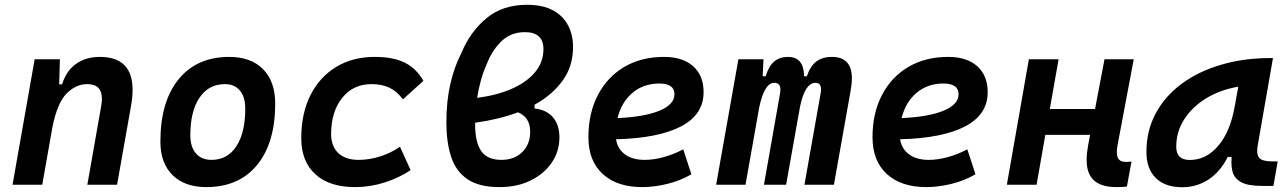

<svg xmlns="http://www.w3.org/2000/svg" viewBox="-20 -762 5313 792"><path d="M31.7 0 123 -517.6H227.1L224.1 -414.1H236.3Q252.4 -468.3 292.7 -497.8Q333 -527.3 392.1 -527.3Q526.9 -527.3 526.9 -391.1Q526.9 -361.3 520.5 -325.2L462.9 0H340.3L397.5 -325.2Q400.4 -341.3 400.4 -354Q400.4 -415 340.3 -415Q293 -415 254.6 -376.2Q216.3 -337.4 196.3 -237.8L154.3 0Z M831.1 9.8Q741.7 9.8 691.7 -39.8Q641.6 -89.4 641.6 -177.7Q641.6 -342.8 716.8 -435.1Q792 -527.3 925.8 -527.3Q1015.1 -527.3 1065.2 -476.6Q1115.2 -425.8 1115.2 -335Q1115.2 -172.4 1040.3 -81.3Q965.3 9.8 831.1 9.8ZM852.5 -102.5Q918 -102.5 954.8 -158.4Q991.7 -214.4 991.7 -314Q991.7 -361.8 969.7 -388.4Q947.8 -415 907.7 -415Q840.8 -415 803 -359.1Q765.1 -303.2 765.1 -203.6Q765.1 -156.2 788.1 -129.4Q811 -102.5 852.5 -102.5Z M1459 -102.5Q1505.4 -102.5 1550.3 -117.4Q1595.2 -132.3 1629.9 -156.7L1673.8 -60.1Q1627 -28.8 1567.1 -9.5Q1507.3 9.8 1444.8 9.8Q1338.9 9.8 1280.8 -43.2Q1222.7 -96.2 1222.7 -191.9Q1222.7 -293.5 1260.3 -368.7Q1297.9 -443.8 1366.2 -485.6Q1434.6 -527.3 1525.9 -527.3Q1601.6 -527.3 1649.2 -503.9Q1696.8 -480.5 1726.6 -428.7L1642.1 -352.1Q1617.7 -385.3 1586.7 -400.1Q1555.7 -415 1512.2 -415Q1437 -415 1391.6 -358.4Q1346.2 -301.8 1345.7 -208.5Q1346.2 -158.2 1375.7 -130.4Q1405.3 -102.5 1459 -102.5Z M2185.1 -330.1V-314.5Q2234.4 -309.1 2261 -278.1Q2287.6 -247.1 2287.6 -195.3Q2287.6 -137.7 2256.1 -91.3Q2224.6 -44.9 2168.9 -17.6Q2113.3 9.8 2040.5 9.8Q1955.6 9.8 1907.7 -23.2Q1859.9 -56.2 1840.6 -116.2Q1821.3 -176.3 1821.3 -256.8Q1821.3 -344.2 1837.6 -415.5Q1854 -486.8 1883.3 -543.5Q1919.4 -630.9 1986.3 -686.5Q2053.2 -742.2 2153.3 -742.2Q2220.2 -742.2 2262.2 -718.8Q2304.2 -695.3 2324 -656Q2343.8 -616.7 2343.8 -568.4Q2343.8 -488.3 2300.5 -429Q2257.3 -369.6 2185.1 -330.1ZM1948.2 -358.4Q2026.4 -368.2 2088.1 -394.5Q2149.9 -420.9 2185.8 -462.6Q2221.7 -504.4 2221.7 -559.6Q2221.7 -629.4 2145 -629.4Q2086.9 -629.4 2047.6 -591.1Q2008.3 -552.7 1986.3 -493.7Q1973.1 -464.8 1963.6 -430.2Q1954.1 -395.5 1948.2 -358.4ZM2116.7 -298.8Q2076.2 -283.7 2031.7 -272.9Q1987.3 -262.2 1939.9 -255.9Q1939.9 -252.4 1939.9 -249.5Q1939.9 -174.8 1965.1 -138.7Q1990.2 -102.5 2048.3 -102.5Q2102.1 -102.5 2134.5 -134.8Q2167 -167 2167 -218.8Q2167 -278.3 2116.7 -298.8Z M2639.6 -102.5Q2676.3 -102.5 2718 -114Q2759.8 -125.5 2798.3 -146L2832 -43Q2785.2 -16.1 2731.7 -3.2Q2678.2 9.8 2629.4 9.8Q2524.9 9.8 2466.1 -44.4Q2407.2 -98.6 2407.2 -195.8Q2407.2 -295.4 2446.3 -370.1Q2485.4 -444.8 2555.4 -486.1Q2625.5 -527.3 2719.2 -527.3Q2796.4 -527.3 2839.4 -488.8Q2882.3 -450.2 2882.3 -381.8Q2882.3 -289.1 2789.1 -240.5Q2695.8 -191.9 2521 -187.5Q2527.8 -147 2558.6 -124.8Q2589.4 -102.5 2639.6 -102.5ZM2527.3 -274.9Q2638.7 -279.8 2700.4 -305.4Q2762.2 -331.1 2762.2 -373Q2762.2 -417.5 2699.7 -417.5Q2634.8 -417.5 2589.1 -379.2Q2543.5 -340.8 2527.3 -274.9Z M3129.4 -517.6 3126 -447.3H3138.2Q3151.9 -490.7 3174.3 -509Q3196.8 -527.3 3230.5 -527.3Q3295.9 -527.3 3296.9 -447.3H3308.1Q3323.2 -491.2 3348.6 -509.3Q3374 -527.3 3411.6 -527.3Q3494.1 -527.3 3494.1 -438.5Q3494.1 -417 3489.3 -390.6L3419.9 0H3298.3L3365.2 -377.4Q3366.7 -386.7 3366.7 -393.6Q3366.7 -420.4 3343.8 -420.4Q3300.8 -420.4 3280.3 -323.2L3222.7 0H3131.3L3197.8 -377.4Q3199.2 -385.7 3199.2 -392.1Q3199.2 -420.4 3173.8 -420.4Q3133.3 -420.4 3111.8 -319.3L3055.2 0H2934.1L3025.9 -517.6Z M3811.5 -102.5Q3848.1 -102.5 3889.9 -114Q3931.6 -125.5 3970.2 -146L4003.9 -43Q3957 -16.1 3903.6 -3.2Q3850.1 9.8 3801.3 9.8Q3696.8 9.8 3637.9 -44.4Q3579.1 -98.6 3579.1 -195.8Q3579.1 -295.4 3618.2 -370.1Q3657.2 -444.8 3727.3 -486.1Q3797.4 -527.3 3891.1 -527.3Q3968.3 -527.3 4011.2 -488.8Q4054.2 -450.2 4054.2 -381.8Q4054.2 -289.1 3960.9 -240.5Q3867.7 -191.9 3692.9 -187.5Q3699.7 -147 3730.5 -124.8Q3761.2 -102.5 3811.5 -102.5ZM3699.2 -274.9Q3810.5 -279.8 3872.3 -305.4Q3934.1 -331.1 3934.1 -373Q3934.1 -417.5 3871.6 -417.5Q3806.6 -417.5 3761 -379.2Q3715.3 -340.8 3699.2 -274.9Z M4133.3 0 4224.1 -517.6H4346.7L4310.5 -312.5H4497.1L4536.1 -517.6H4656.7L4589.8 -162.6Q4586.9 -146.5 4586.9 -134.3Q4586.9 -119.6 4591.3 -110.8Q4599.1 -94.2 4624.5 -94.2Q4635.3 -94.2 4647.5 -95.7L4628.4 7.8Q4612.3 9.8 4585.4 9.8Q4508.8 9.8 4480.5 -31.7Q4462.4 -58.1 4462.4 -103Q4462.4 -129.4 4468.3 -161.6L4476.6 -205.6H4292L4255.9 0Z M4856.4 10.3Q4786.1 10.3 4747.6 -27.8Q4709 -65.9 4709 -135.3Q4709 -223.1 4747.6 -294.7Q4786.1 -366.2 4855.2 -417Q4924.3 -467.8 5017.6 -495.1Q5110.8 -522.5 5219.7 -522.5H5231L5168 -161.6Q5166 -149.4 5166 -140.1Q5166 -120.6 5174.3 -110.8Q5187 -96.2 5228.5 -96.2H5250.5L5232.9 4.9H5187Q5127.9 4.9 5099.9 -10.5Q5071.8 -25.9 5064.5 -53.2Q5059.6 -71.8 5059.6 -93.3Q5059.6 -103.5 5060.5 -114.7H5044.4Q5014.6 -54.7 4966.1 -22.2Q4917.5 10.3 4856.4 10.3ZM4888.2 -102.1Q4955.1 -102.1 5005.1 -160.4Q5055.2 -218.8 5073.7 -325.7L5087.9 -404.3Q5014.2 -392.1 4956.3 -356.9Q4898.4 -321.8 4865.2 -270.3Q4832 -218.8 4832 -156.2Q4832 -102.1 4888.2 -102.1Z"/></svg>

Font: CaskaydiaCove NFP SemiBold
Style: Italic
Weight: 600
Italic angle: -10°
Designer: Aaron Bell
Foundry: Saja Typeworks
Version: Version 2111.001; VTT 6.35;Nerd Fonts 3.1.1